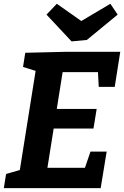

<svg xmlns="http://www.w3.org/2000/svg" viewBox="-21 -972 641 992"><path d="M446.5 -188.7H530.1L499.2 0H-1.2L10.4 -73L98.3 -98.6L79.1 -79L165.7 -622.6L180.6 -600.2L98 -626.3L109.5 -699.3L317.3 -704.3H600.3L571.8 -523.3H489.2L484 -619.3L506 -599.3H280.3L306.1 -621.4L268.7 -386L252.8 -409.3H478.5L461.9 -307.8H234.8L260.5 -334.5L219.5 -76.7L204.6 -104.9H441.6L410.1 -82.3ZM549.2 -952.5 586.9 -896.5 427.8 -765.6 348.7 -758.1 219.3 -896.5 272.6 -952.5 443.5 -832.2 348.9 -833.6Z"/></svg>

Font: Bitter Thin
Style: Italic
Weight: 100
Italic angle: -9°
Designer: Sol Matas, and Bitter project Authors
Foundry: Sol Matas
Version: Version 2.002